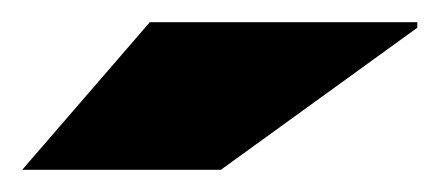

<svg xmlns="http://www.w3.org/2000/svg" viewBox="-20 -745 396 173"><path d="M0 -592 115 -725H356V-720L179 -592Z"/></svg>

Font: Archivo SemiBold Expanded Black
Style: Regular
Weight: 900
Width: 7
Version: Version 2.001